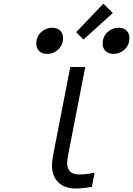

<svg xmlns="http://www.w3.org/2000/svg" viewBox="-20 -1040 741 1070"><path d="M354.2 -132.2Q354.2 -67.7 421.9 -67.7Q460.9 -67.7 507.2 -77.5L492.2 1.3Q441.4 10.4 400.4 10.4Q339.8 10.4 304.7 -24.4Q269.5 -59.2 269.5 -117.8Q269.5 -138 277.3 -181.6L371.7 -666.7H455.1L360.7 -181.6Q354.2 -147.8 354.2 -132.2ZM552.1 -796.2Q552.1 -835.3 578.5 -860.4Q604.8 -885.4 640.6 -885.4Q668 -885.4 684.6 -869.8Q701.2 -854.2 701.2 -828.8Q701.2 -789.7 674.8 -764.6Q648.4 -739.6 612.6 -739.6Q585.3 -739.6 568.7 -755.2Q552.1 -770.8 552.1 -796.2ZM182.3 -796.2Q182.3 -835.3 208.7 -860.4Q235 -885.4 270.8 -885.4Q298.2 -885.4 314.8 -869.8Q331.4 -854.2 331.4 -828.8Q331.4 -789.7 305 -764.6Q278.6 -739.6 242.8 -739.6Q215.5 -739.6 198.9 -755.2Q182.3 -770.8 182.3 -796.2ZM556 -1019.5 608.7 -967.4 445.3 -819.7 404.3 -860.7Z"/></svg>

Font: Monoid
Style: Italic
Weight: 400
Width: 4
Italic angle: -11°
Monospace: yes
Version: Version 0.61